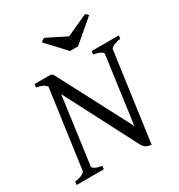

<svg xmlns="http://www.w3.org/2000/svg" viewBox="-192 -945 1017 1089"><g transform="rotate(-30 316.0 -400.0)"><path d="M628.9 -594.2Q596.7 -589.4 580.3 -580.8Q564 -572.3 563 -564L482.9 15.1Q472.7 13.7 464.4 11.7Q456.1 9.8 449.2 5.9Q442.4 2 436.5 -4.6Q430.7 -11.2 424.8 -22L182.1 -490.2L122.1 -50.8Q120.6 -44.9 134.3 -35.6Q147.9 -26.4 181.2 -21L178.2 0H0L2.9 -21Q36.1 -25.4 52.5 -34.7Q68.8 -43.9 69.8 -50.8L141.1 -563.5Q128.4 -578.1 113.3 -584.2Q98.1 -590.3 77.1 -594.2L80.1 -615.2H167Q177.7 -615.2 183.8 -614.7Q189.9 -614.3 194.6 -610.6Q199.2 -606.9 203.4 -599.1Q207.5 -591.3 214.8 -577.1L451.2 -126L511.2 -564Q511.7 -566.9 508.8 -571Q505.9 -575.2 498.8 -579.3Q491.7 -583.5 480 -587.4Q468.3 -591.3 451.2 -594.2L454.1 -615.2H631.8ZM400.4 -676.8H348.1L234.4 -798.8Q238.3 -802.2 241 -804.7Q243.7 -807.1 246.1 -808.8Q248.5 -810.5 251.5 -811.8Q254.4 -813 258.3 -814.9L384.8 -751.5L524.4 -814.9Q532.2 -812 535.4 -808.8Q538.6 -805.7 543.5 -798.8Z"/></g></svg>

Font: Akkhara
Style: Italic
Weight: 400
Italic angle: -7°
Designer: J. Victor Gaultney
Version: Version 1.00 June 13, 2006, initial release